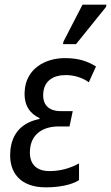

<svg xmlns="http://www.w3.org/2000/svg" viewBox="-20 -796 478 826"><path d="M251 -606H307L436 -766L438 -776H335L253 -617ZM177 10C236 10 289 -1 320 -21V-93C280 -71 238 -60 193 -60C131 -60 105 -96 109 -150C113 -220 166 -252 232 -252H279L293 -318H241C187 -318 163 -348 166 -393C169 -449 210 -473 263 -473C302 -473 338 -460 362 -442L393 -510C356 -533 317 -546 259 -546C173 -546 90 -499 86 -401C83 -342 109 -307 150 -288V-284C82 -271 28 -228 24 -139C19 -54 67 10 177 10Z"/></svg>

Font: Noto Sans SemiCondensed
Style: Italic
Weight: 400
Width: 4
Italic angle: -12°
Designer: Monotype Design Team
Foundry: Monotype Imaging Inc.
Version: Version 2.013